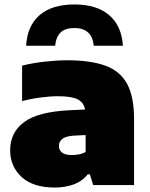

<svg xmlns="http://www.w3.org/2000/svg" viewBox="-20 -829 670 860"><path d="M226 11Q127.5 11 76.5 -36.5Q25.5 -84 25.5 -155.5Q25.5 -236 87.8 -282Q150 -328 288 -335L361 -338.5Q355 -370.5 327.5 -384.2Q300 -398 239 -398Q205 -398 161.2 -392.2Q117.5 -386.5 79 -376V-535Q126.5 -547 180.8 -553Q235 -559 280 -559Q386.5 -559 452.8 -534.5Q519 -510 549.8 -452.5Q580.5 -395 580.5 -296V0H397.5L382.5 -48H373Q347 -16 308.8 -2.5Q270.5 11 226 11ZM244 -175Q244 -156.5 258.2 -145.5Q272.5 -134.5 301 -134.5Q315.5 -134.5 332 -137.2Q348.5 -140 363.5 -148V-224L311 -221.5Q274.5 -219 259.2 -207Q244 -195 244 -175ZM97 -624Q102 -713 157.2 -761Q212.5 -809 313.5 -809Q413.5 -809 469.2 -761Q525 -713 530.5 -624H400Q392 -703.5 313.5 -703.5Q272 -703.5 251.5 -683.5Q231 -663.5 227 -624Z"/></svg>

Font: Encode Sans Semi Expanded Black
Style: Regular
Weight: 900
Width: 6
Designer: Multiple Designers
Foundry: Impallari Type
Version: Version 3.000; ttfautohint (v1.8.3) -l 8 -r 50 -G 200 -x 14 